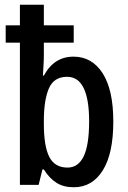

<svg xmlns="http://www.w3.org/2000/svg" viewBox="-20 -780 539 810"><path d="M291 10Q248 10 218 -9Q188 -28 165 -65H159L143 0H64V-600H4V-673H64V-760H165V-673H291V-600H165V-547Q165 -526 163.5 -504Q162 -482 161 -461H165Q208 -541 290 -541Q368 -541 413 -471Q458 -401 458 -267Q458 -132 413.5 -61Q369 10 291 10ZM265 -73Q310 -73 333 -120.5Q356 -168 356 -268Q356 -456 263 -456Q207 -456 186 -406.5Q165 -357 165 -271V-258Q165 -163 188 -118Q211 -73 265 -73Z"/></svg>

Font: Avrile Sans Condensed Medium
Style: Regular
Weight: 500
Width: 3
Designer: Monotype Design Team
Foundry: Monotype Imaging Inc.
Version: Version 2.001;September 10, 2019;FontCreator 11.5.0.2425 64-